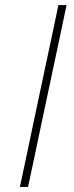

<svg xmlns="http://www.w3.org/2000/svg" viewBox="-20 -733 292 753"><path d="M58 0Q71 -61 83 -117Q94.5 -173 108.5 -238.5L158 -472Q172.5 -539.5 184.5 -596.2Q196.5 -653 209 -713H241Q228.5 -653 216.5 -596.2Q204.5 -539.5 190 -472L140.5 -238.5Q126.5 -173 115 -117Q103 -61 90 0Z"/></svg>

Font: Heraclito Thin
Style: Italic
Weight: 100
Italic angle: -12°
Designer: Kostas Bartsokas (font) & Cristiano Sobral (main changes)
Foundry: Kostas Bartsokas (font) & Cristiano Sobral (main changes)
Version: Version 1.00;July 8, 2020;FontCreator 13.0.0.2655 64-bit